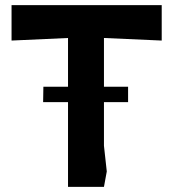

<svg xmlns="http://www.w3.org/2000/svg" viewBox="-20 -728 675 748"><path d="M245 0V-580L25 -570V-708H610V-570L385 -580V-160L396 -60L385 0ZM148 -330 149 -390H479V-330Z"/></svg>

Font: Rowdies Light
Style: Regular
Weight: 300
Designer: Jaikishan Patel
Version: Version 1.000; ttfautohint (v1.8.3)